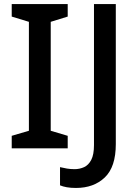

<svg xmlns="http://www.w3.org/2000/svg" viewBox="-20 -734 684 950"><path d="M315 0H38V-62L123 -87V-626L38 -652V-714H315V-652L231 -626V-87L315 -62ZM356 196Q330 196 310.5 192.5Q291 189 277 183V93Q293 97 311 100Q329 103 349 103Q374 103 396 93Q418 83 431.5 57Q445 31 445 -16V-714H553V-21Q553 92 498.5 144Q444 196 356 196Z"/></svg>

Font: Noto Sans Myanmar Medium
Style: Regular
Weight: 500
Designer: Monotype Design Team
Foundry: Monotype Imaging Inc.
Version: Version 2.107; ttfautohint (v1.8.4.7-5d5b)